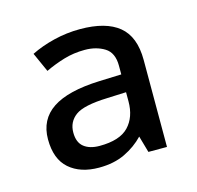

<svg xmlns="http://www.w3.org/2000/svg" viewBox="-62 -787 482 469"><g transform="rotate(-15 178.5 -552.5)"><path d="M177 -722Q242 -722 275 -695Q308 -668 308 -609V-389H261L249 -431Q229 -410 201 -396.5Q173 -383 135 -383Q88 -383 60 -407.5Q32 -432 32 -482Q32 -532 71 -558Q110 -584 190 -587L246 -589V-611Q246 -644 225 -657Q204 -670 175 -670Q147 -670 122 -662.5Q97 -655 74 -644L52 -693Q78 -706 110.5 -714Q143 -722 177 -722ZM198 -542Q138 -540 117 -524.5Q96 -509 96 -482Q96 -457 110.5 -445.5Q125 -434 150 -434Q201 -434 223.5 -457.5Q246 -481 246 -521V-544Z"/></g></svg>

Font: Noto Sans Sundanese
Style: Regular
Weight: 400
Designer: Monotype Design Team (Regular), Sérgio L. Martins (other weights)
Foundry: Monotype Imaging Inc.
Version: Version 2.003